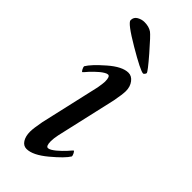

<svg xmlns="http://www.w3.org/2000/svg" viewBox="-200 -618 656 656"><g transform="rotate(45 128.0 -290.0)"><path d="M111.3 -315.4Q115.2 -338.9 115.2 -346.7Q115.2 -371.1 105.5 -371.1Q100.6 -371.1 93.5 -366.9Q86.4 -362.8 79.3 -356.9Q72.3 -351.1 64.7 -343.8Q57.1 -336.4 51.8 -330.6Q46.9 -324.2 42 -319.3L37.1 -314.5Q34.7 -314.5 31 -321.5Q27.3 -328.6 27.3 -333Q40 -354.5 80.3 -389.6Q120.6 -424.8 150.4 -424.8Q166 -424.8 177.2 -410.2Q188.5 -395.5 188.5 -374Q188.5 -358.4 181.6 -322.3L131.8 -103.5Q127.9 -84 127.9 -72.3Q127.9 -47.9 137.7 -47.9Q142.6 -47.9 149.7 -52Q156.7 -56.2 163.8 -62Q170.9 -67.9 178.5 -75.2Q186 -82.5 191.4 -88.4Q196.3 -94.7 201.2 -99.6L206.1 -104.5Q208.5 -104.5 212.2 -97.4Q215.8 -90.3 215.8 -85.9Q203.6 -65.4 160.9 -29.8Q118.2 5.9 87.9 5.9Q72.8 5.9 63.7 -8.3Q54.7 -22.5 54.7 -44.9Q54.7 -60.5 61.5 -96.7ZM187.5 -458Q174.3 -458 101.3 -501Q28.3 -543.9 28.3 -556.6Q28.3 -571.8 41 -578.9Q53.7 -585.9 66.4 -585.9Q88.4 -585.9 102.5 -576.2Q112.8 -568.8 154.1 -521.2Q195.3 -473.6 195.3 -467.8Q195.3 -465.3 192.4 -461.7Q189.5 -458 187.5 -458Z"/></g></svg>

Font: Amiri
Style: Slanted
Weight: 400
Italic angle: 9°
Designer: Khaled Hosny
Version: Version 000.107